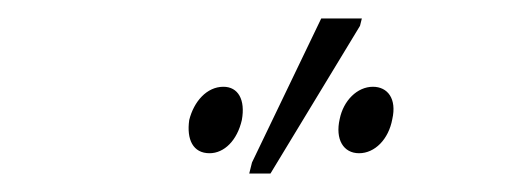

<svg xmlns="http://www.w3.org/2000/svg" viewBox="-20 -794 547 208"><path d="M250 -606H273L370 -766L372 -774H328L253 -618ZM207 -628C223 -628 237 -642 242 -664C246 -686 238 -700 222 -700C204 -700 190 -684 185 -664C182 -643 189 -628 207 -628ZM369 -628C386 -628 401 -643 405 -665C410 -687 400 -700 384 -700C367 -700 352 -685 348 -665C343 -643 352 -628 369 -628Z"/></svg>

Font: Noto Sans ExtraCondensed ExtraLight
Style: Italic
Weight: 200
Width: 2
Italic angle: -12°
Designer: Monotype Design Team
Foundry: Monotype Imaging Inc.
Version: Version 2.013